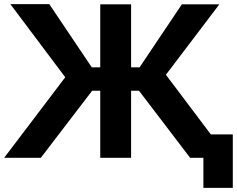

<svg xmlns="http://www.w3.org/2000/svg" viewBox="-43 -762 1144 927"><path d="M441 0H590V-324H628L875 0H939V145H1081V-113H975L758 -401L1016 -741H835L631 -437H590V-741H441V-437H400L195 -742H7L272 -389L-23 0H154L402 -324H441Z"/></svg>

Font: Cheyenne Sans
Style: Bold
Weight: 700
Designer: The Public Sans project authors (U.S. Web Design System), Libre Franklin designed by Pablo Impallari and Rodrigo Fuenzal
Foundry: The Cheyenne Sans Project Authors
Version: Version 2.007